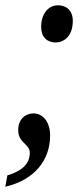

<svg xmlns="http://www.w3.org/2000/svg" viewBox="-34 -561 314 728"><path d="M177 -400C207 -400 242 -422 242 -482C242 -521 218 -541 186 -541C148 -541 122 -507 122 -459C122 -421 144 -400 177 -400ZM-14 147C99 121 156 44 156 -47C156 -101 127 -131 93 -131C62 -131 35 -109 35 -68C35 -18 79 -16 79 18C79 59 51 87 -6 104Z"/></svg>

Font: Noto Serif Tamil ExtraCondensed Medium
Style: Italic
Weight: 500
Width: 2
Italic angle: -12°
Designer: Indian Type Foundry, Tom Grace, and the Monotype Design Team
Foundry: Monotype Imaging Inc.
Version: Version 2.003